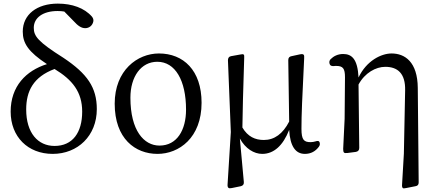

<svg xmlns="http://www.w3.org/2000/svg" viewBox="-20 -831 2415 1063"><path d="M272 21C410 21 516 -79 516 -227C516 -347 463 -423 331 -511C190 -600 167 -631 167 -677C167 -733 218 -770 299 -770C312 -770 325 -769 336 -767L386 -716C412 -687 431 -675 452 -675C474 -675 493 -690 497 -714C498 -724 495 -731 489 -739C447 -787 379 -811 300 -811C185 -811 106 -751 106 -656C106 -591 137 -544 240 -476C124 -440 39 -353 39 -213C39 -74 134 21 272 21ZM125 -225C125 -326 164 -405 282 -449C381 -389 435 -322 435 -213C435 -97 382 -23 282 -23C190 -23 125 -95 125 -225Z M852 21C971 21 1096 -68 1096 -262C1096 -442 995 -535 860 -535C741 -535 615 -442 615 -257C615 -63 729 21 852 21ZM702 -290C702 -407 761 -489 851 -489C950 -489 1010 -386 1010 -224C1010 -111 960 -25 863 -25C777 -25 702 -108 702 -290Z M1258 -100 1240 189C1239 200 1241 206 1245 209C1249 212 1254 212 1264 210L1313 200C1325 197 1331 190 1330 177L1308 -64C1339 -8 1386 21 1432 21C1496 21 1547 -25 1581 -112C1586 -20 1617 21 1668 21C1702 21 1727 6 1745 -18C1752 -27 1752 -35 1749 -44C1746 -52 1738 -52 1726 -48C1718 -46 1710 -44 1700 -44C1663 -44 1649 -56 1649 -118C1649 -196 1653 -285 1664 -508C1665 -519 1664 -525 1661 -528C1658 -532 1650 -532 1640 -530L1594 -520C1582 -518 1576 -511 1576 -498L1581 -158C1546 -90 1499 -56 1441 -56C1393 -56 1352 -74 1322 -125C1323 -219 1326 -316 1332 -510C1333 -521 1332 -526 1329 -529C1326 -532 1319 -531 1309 -529L1259 -520C1247 -518 1242 -509 1242 -497Z M1890 -403 1888 -173 1880 -7C1880 3 1881 9 1884 13C1887 17 1894 17 1904 16L1950 10C1962 8 1969 1 1969 -12L1965 -363C2000 -428 2061 -461 2113 -461C2182 -461 2225 -424 2223 -331L2216 20L2206 191C2205 201 2207 207 2210 210C2213 213 2219 212 2229 210L2280 200C2292 198 2298 192 2298 179L2293 -344C2292 -489 2221 -535 2148 -535C2091 -535 2009 -495 1965 -402C1960 -505 1927 -532 1880 -532C1850 -532 1827 -520 1810 -503C1803 -495 1802 -487 1805 -477C1808 -467 1816 -465 1828 -465C1832 -466 1837 -466 1841 -466C1879 -466 1890 -452 1890 -403Z"/></svg>

Font: 寒蝉锦书宋 Text
Style: Regular
Weight: 400
Designer: 寒蝉锦书宋{Warren} 思源宋体{Ryoko NISHIZUKA 西塚涼子 (kana & ideographs); Frank Grießhammer (Latin, Greek & Cyrillic); Wenlong ZHANG 
Foundry: Adobe & ChillType
Version: Version 2.000;Glyphs 3.1.1 (3135)